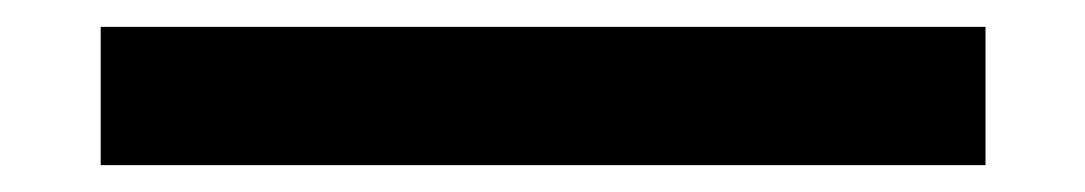

<svg xmlns="http://www.w3.org/2000/svg" viewBox="-20 -123 808 143"><path d="M55 0V-103H714V0Z"/></svg>

Font: Karla ExtraLight
Style: Bold
Weight: 700
Version: Version 2.001